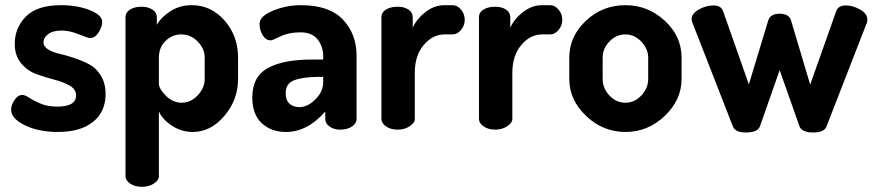

<svg xmlns="http://www.w3.org/2000/svg" viewBox="-20 -501 3379 742"><path d="M23 -77Q23 -95 36 -114.5Q49 -134 66 -134Q77 -134 93.5 -123Q110 -112 137 -100.5Q164 -89 201 -89Q274 -89 274 -132Q274 -156 249.5 -170Q225 -184 190.5 -193Q156 -202 121 -214.5Q86 -227 61.5 -256.5Q37 -286 37 -332Q37 -393 80 -437Q123 -481 216 -481Q278 -481 326.5 -462Q375 -443 375 -416Q375 -399 361.5 -376.5Q348 -354 328 -354Q320 -354 284.5 -368.5Q249 -383 218 -383Q184 -383 166 -369Q148 -355 148 -338Q148 -321 166 -310Q184 -299 210.5 -293Q237 -287 268 -276.5Q299 -266 325.5 -252Q352 -238 370 -208.5Q388 -179 388 -137Q388 -69 339.5 -30Q291 9 204 9Q129 9 76 -17Q23 -43 23 -77Z M465 180V-435Q465 -453 482.5 -464Q500 -475 526 -475Q552 -475 569 -464Q586 -453 586 -435V-405Q605 -437 640.5 -459Q676 -481 721 -481Q796 -481 848 -421.5Q900 -362 900 -278V-196Q900 -115 847 -53Q794 9 725 9Q682 9 645.5 -14.5Q609 -38 594 -70V180Q594 196 574.5 208.5Q555 221 528 221Q501 221 483 208.5Q465 196 465 180ZM594 -178Q594 -158 621 -131Q648 -104 682 -104Q717 -104 744 -132.5Q771 -161 771 -196V-278Q771 -313 744 -340.5Q717 -368 680 -368Q646 -368 620 -343Q594 -318 594 -278Z M955 -124Q955 -205 1015 -238Q1075 -271 1188 -271H1229V-284Q1229 -321 1207.5 -348.5Q1186 -376 1141 -376Q1096 -376 1064 -360.5Q1032 -345 1027 -345Q1007 -345 995 -365Q983 -385 983 -409Q983 -438 1034.5 -459.5Q1086 -481 1143 -481Q1252 -481 1305 -425.5Q1358 -370 1358 -286V-41Q1358 -24 1340 -12Q1322 0 1295 0Q1270 0 1253.5 -12Q1237 -24 1237 -41V-70Q1168 9 1085 9Q1028 9 991.5 -25Q955 -59 955 -124ZM1084 -141Q1084 -114 1098.5 -100.5Q1113 -87 1137 -87Q1169 -87 1199 -117Q1229 -147 1229 -183V-204H1214Q1153 -204 1118.5 -191.5Q1084 -179 1084 -141Z M1454 -41V-435Q1454 -453 1471.5 -464Q1489 -475 1517 -475Q1542 -475 1558.5 -464Q1575 -453 1575 -435V-394Q1591 -429 1625 -455Q1659 -481 1698 -481H1729Q1747 -481 1761.5 -464Q1776 -447 1776 -425Q1776 -402 1761.5 -385Q1747 -368 1729 -368H1698Q1652 -368 1617.5 -327Q1583 -286 1583 -220V-41Q1583 -26 1563 -13Q1543 0 1517 0Q1490 0 1472 -12.5Q1454 -25 1454 -41Z M1831 -41V-435Q1831 -453 1848.5 -464Q1866 -475 1894 -475Q1919 -475 1935.5 -464Q1952 -453 1952 -435V-394Q1968 -429 2002 -455Q2036 -481 2075 -481H2106Q2124 -481 2138.5 -464Q2153 -447 2153 -425Q2153 -402 2138.5 -385Q2124 -368 2106 -368H2075Q2029 -368 1994.5 -327Q1960 -286 1960 -220V-41Q1960 -26 1940 -13Q1920 0 1894 0Q1867 0 1849 -12.5Q1831 -25 1831 -41Z M2180 -196V-278Q2180 -360 2244 -420.5Q2308 -481 2397 -481Q2484 -481 2549 -421Q2614 -361 2614 -278V-196Q2614 -115 2549 -53Q2484 9 2397 9Q2310 9 2245 -53Q2180 -115 2180 -196ZM2309 -196Q2309 -160 2335 -132Q2361 -104 2397 -104Q2432 -104 2458.5 -132Q2485 -160 2485 -196V-278Q2485 -312 2458.5 -340Q2432 -368 2397 -368Q2361 -368 2335 -340.5Q2309 -313 2309 -278Z M2653 -427Q2653 -449 2681 -464.5Q2709 -480 2737 -480Q2766 -480 2774 -459L2874 -175L2949 -422Q2957 -448 2993 -448Q3029 -448 3037 -422L3111 -174L3212 -459Q3220 -480 3249 -480Q3276 -480 3304 -464Q3332 -448 3332 -426Q3332 -415 3328 -408L3174 -12Q3165 11 3123 11Q3079 11 3070 -12L2993 -230L2917 -13Q2908 11 2862 11Q2821 11 2812 -13L2658 -408Q2653 -418 2653 -427Z"/></svg>

Font: Terminal Dosis
Style: Bold
Weight: 700
Designer: EdgarTolentino, PabloImpallari, IginoMarini
Foundry: EdgarTolentino, PabloImpallari, IginoMarini
Version: Version 1.006